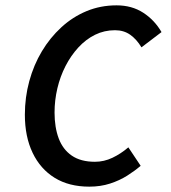

<svg xmlns="http://www.w3.org/2000/svg" viewBox="-20 -686 640 718"><path d="M314 12Q238 12 184.5 -21Q131 -54 102 -114.5Q73 -175 73 -257Q73 -322 89.5 -382.5Q106 -443 136.5 -494Q167 -545 209.5 -584Q252 -623 304 -644.5Q356 -666 416 -666Q473 -666 515.5 -638.5Q558 -611 584 -566L509 -509Q491 -539 467 -556Q443 -573 410 -573Q370 -573 335.5 -556Q301 -539 273 -508.5Q245 -478 225 -439Q205 -400 194.5 -355.5Q184 -311 184 -265Q184 -210 199.5 -168.5Q215 -127 248.5 -104Q282 -81 335 -81Q369 -81 400.5 -96Q432 -111 460 -135L506 -66Q484 -47 455.5 -29Q427 -11 391.5 0.5Q356 12 314 12Z"/></svg>

Font: Source Code Pro SemiBold
Style: Italic
Weight: 600
Italic angle: -11°
Monospace: yes
Designer: Paul D. Hunt, Teo Tuominen
Foundry: Adobe Systems Incorporated
Version: Version 1.016;hotconv 1.0.116;makeotfexe 2.5.65601